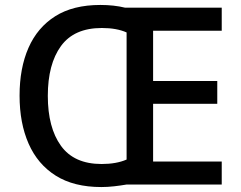

<svg xmlns="http://www.w3.org/2000/svg" viewBox="-20 -745 973 775"><path d="M385 -725Q440 -725 485 -714H875V-621H598V-418H857V-326H598V-93H875V0H490Q467 4 440.5 7Q414 10 389 10Q278 10 205 -36Q132 -82 95.5 -165Q59 -248 59 -359Q59 -470 95 -552Q131 -634 203 -679.5Q275 -725 385 -725ZM391 -632Q279 -632 226 -559Q173 -486 173 -358Q173 -230 226 -156.5Q279 -83 390 -83Q450 -83 491 -101V-614Q451 -632 391 -632Z"/></svg>

Font: Noto Sans Lao Looped Medium
Style: Regular
Weight: 500
Designer: Mark Frömberg, Ben Mitchell
Foundry: The Fontpad Ltd
Version: Version 1.002; ttfautohint (v1.8.4.7-5d5b)